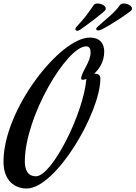

<svg xmlns="http://www.w3.org/2000/svg" viewBox="-45 -966 775 1098"><path d="M551 -671C551 -710 533 -751 468 -751C299 -751 -25 -340 -25 -42C-25 72 44 112 107 112C275 112 529 -323 529 -517C529 -540 512 -545 494 -545C523 -572 551 -614 551 -671ZM161 42C113 42 97 5 97 -43C97 -298 337 -701 448 -701C468 -701 473 -683 473 -665C473 -613 425 -560 419 -521C419 -510 422 -510 431 -510C435 -510 442 -511 449 -515C432 -313 251 42 161 42ZM491 -937C458 -890 446 -870 391 -811C388 -807 386 -803 386 -800C386 -794 390 -790 397 -790C402 -790 408 -792 415 -797C479 -842 550 -898 557 -908C559 -911 560 -914 560 -917C560 -933 534 -946 513 -946C504 -946 495 -943 491 -937ZM641 -937C608 -890 564 -860 511 -811C507 -807 505 -804 505 -800C505 -796 509 -792 517 -792C521 -792 527 -793 535 -797C598 -828 700 -898 707 -908C709 -911 710 -914 710 -917C710 -933 684 -946 663 -946C654 -946 645 -943 641 -937Z"/></svg>

Font: Mervale Script
Style: Regular
Weight: 400
Designer: Astigmatic (AOETI)
Foundry: Astigmatic (AOETI)
Version: Version 1.000